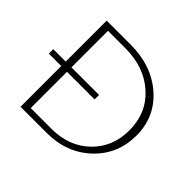

<svg xmlns="http://www.w3.org/2000/svg" viewBox="-154 -848 1037 1037"><g transform="rotate(45 364.5 -329.0)"><path d="M300 -658Q461 -658 565.5 -566.5Q670 -475 670 -333Q670 -190 569.5 -95Q469 0 316 0H117V-311H22V-345H117V-658ZM319 -34Q453 -34 538 -116Q623 -198 623 -326Q623 -458 530.5 -541Q438 -624 294 -624H161V-345H372V-311H161V-34Z"/></g></svg>

Font: EauTestText Light
Style: Regular
Weight: 300
Designer: Christian Thalmann (Catharsis Fonts)
Version: Version 0.001;PS 000.001;hotconv 1.0.88;makeotf.lib2.5.64775